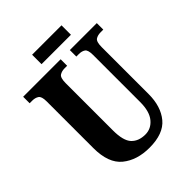

<svg xmlns="http://www.w3.org/2000/svg" viewBox="-240 -974 1108 1108"><g transform="rotate(-45 314.0 -419.5)"><path d="M322 10Q436 10 486.5 -51Q537 -112 537 -213V-596Q537 -640 553 -650.5Q569 -661 593 -661H615V-714H395V-661H416Q440 -661 455 -650.5Q470 -640 470 -600V-215Q470 -138 438 -99.5Q406 -61 359 -61Q304 -61 273.5 -93.5Q243 -126 243 -210V-596Q243 -640 259.5 -650.5Q276 -661 298 -661H320V-714H14V-661H36Q59 -661 75 -650.5Q91 -640 91 -600V-218Q91 -95 155.5 -42.5Q220 10 322 10ZM222 -772V-849H462V-772Z"/></g></svg>

Font: Noto Serif ExtraCondensed Extra
Style: Regular
Weight: 800
Width: 3
Designer: Monotype Design Team
Foundry: Monotype Imaging Inc.
Version: Version 1.002